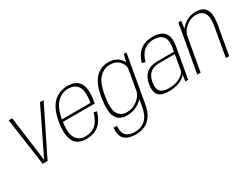

<svg xmlns="http://www.w3.org/2000/svg" viewBox="-59 -1225 2735 2081"><g transform="rotate(-30 1308.0 -184.5)"><path d="M157.5 0H218.5L511 -593H466L192 -28.5H192.5L118 -593H74Z M703 4.5 708 -25.5Q622 -25.5 588 -94.2Q554 -163 576 -298.5Q600 -446 661.2 -506.8Q722.5 -567.5 804 -567.5Q887 -567.5 923.2 -507.8Q959.5 -448 934.5 -305.5L940.5 -313H571.5L566.5 -284H972Q974 -292 976 -300.5Q1003 -456.5 961.2 -527Q919.5 -597.5 809 -597.5Q702 -597.5 631.2 -526.2Q560.5 -455 535 -298.5Q511.5 -154 551.2 -74.8Q591 4.5 703 4.5ZM708 -25.5 703 4.5Q766 4.5 816 -17Q866 -38.5 900.2 -87.2Q934.5 -136 951.5 -199L914.5 -207.5Q899 -153 870.5 -108Q842 -63 799.5 -44.2Q757 -25.5 708 -25.5Z M1192 230Q1255.5 230 1304.5 208.8Q1353.5 187.5 1390.5 135.8Q1427.5 84 1443.5 -4L1547 -592H1514L1483 -467L1401 -1.5Q1381 111 1327.5 156Q1274 201 1196.5 201Q1150 201 1116.8 185Q1083.5 169 1070 136Q1056.5 103 1060.5 45H1019Q1009 147 1056.2 188.5Q1103.5 230 1192 230ZM1212.5 4Q1301.5 4 1368 -42.8Q1434.5 -89.5 1443 -138.5L1432 -175.5Q1422.5 -121.5 1363 -74.5Q1303.5 -27.5 1230 -27.5Q1154 -27.5 1119.5 -86.2Q1085 -145 1109.5 -297Q1134 -449.5 1191.8 -508.2Q1249.5 -567 1325 -567Q1398.5 -567 1441.5 -519.8Q1484.5 -472.5 1474.5 -419L1498 -453.5Q1506 -500 1456.8 -549.2Q1407.5 -598.5 1318.5 -598.5Q1224.5 -598.5 1158.5 -528.8Q1092.5 -459 1067 -297Q1041.5 -136 1080 -66Q1118.5 4 1212.5 4Z M1739 4.5Q1787 4.5 1823.8 -4Q1860.5 -12.5 1887.5 -26.2Q1914.5 -40 1931 -54.8Q1947.5 -69.5 1954 -81.5L1942.5 0H1978.5L2046 -383.5Q2059.5 -460.5 2042.5 -507.5Q2025.5 -554.5 1982.5 -576Q1939.5 -597.5 1874.5 -597.5Q1830.5 -597.5 1793 -587Q1755.5 -576.5 1724.8 -553.5Q1694 -530.5 1671 -494.2Q1648 -458 1633.5 -406.5L1674 -397.5Q1691 -457.5 1718.8 -494.8Q1746.5 -532 1784.8 -549.2Q1823 -566.5 1869.5 -566.5Q1920.5 -566.5 1954.8 -547.8Q1989 -529 2002.5 -488.8Q2016 -448.5 2004 -384.5L1996.5 -341H1797Q1768.5 -341 1741 -336.8Q1713.5 -332.5 1689 -321.5Q1664.5 -310.5 1644 -291.2Q1623.5 -272 1609 -242.2Q1594.5 -212.5 1587.5 -170Q1580 -126.5 1584 -96.2Q1588 -66 1601.5 -46.2Q1615 -26.5 1636 -15.2Q1657 -4 1683.2 0.2Q1709.5 4.5 1739 4.5ZM1752 -25Q1722.5 -25 1697.2 -31.2Q1672 -37.5 1654 -53.2Q1636 -69 1629.2 -97.5Q1622.5 -126 1630 -171Q1638 -215 1655 -243.2Q1672 -271.5 1695.5 -287Q1719 -302.5 1746 -308.2Q1773 -314 1801.5 -314H1992.5L1957 -117.5Q1949 -101.5 1931.2 -85Q1913.5 -68.5 1887.5 -54.8Q1861.5 -41 1827.5 -33Q1793.5 -25 1752 -25Z M2092 0H2134L2217 -469L2232 -593H2197ZM2450 0H2491.5L2555 -358.5Q2575.5 -475.5 2543.2 -537.2Q2511 -599 2418 -599Q2329.5 -599 2263.8 -544.8Q2198 -490.5 2186 -423L2202.5 -396.5Q2215 -468.5 2272 -518Q2329 -567.5 2401 -567.5Q2474.5 -567.5 2503.5 -517.2Q2532.5 -467 2513.5 -360Z"/></g></svg>

Font: Anybody UltraCondensed Thin ExtraLight
Style: Italic
Weight: 250
Italic angle: -10°
Version: Version 1.111